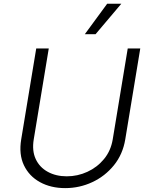

<svg xmlns="http://www.w3.org/2000/svg" viewBox="-20 -984 784 1017"><path d="M656.6 -727.3H723L643.5 -245.7Q630.3 -166.5 583.5 -108.7Q536.6 -50.8 468.9 -19.2Q401.3 12.4 325.3 12.4Q249.3 12.4 191.8 -19.2Q134.2 -50.8 106.7 -108.7Q79.2 -166.5 92.3 -245.7L171.9 -727.3H238.3L158.7 -245.7Q148.8 -185.4 169.2 -141.5Q189.6 -97.7 233 -73.9Q276.3 -50.1 333.8 -50.1Q391 -50.1 442.8 -73.9Q494.7 -97.7 530.9 -141.5Q567.1 -185.4 577.1 -245.7ZM429.3 -802.9 547.6 -964.1H622.5L486.2 -802.9Z"/></svg>

Font: Inter UI Light
Style: Italic
Weight: 300
Italic angle: 9.39999°
Designer: Rasmus Andersson
Foundry: rsms
Version: 3.2;8d6f07862